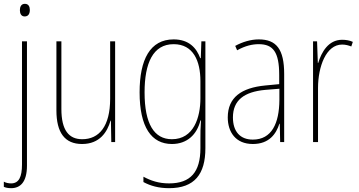

<svg xmlns="http://www.w3.org/2000/svg" viewBox="-36 -743 1876 1004"><path d="M68 -690C68 -672 75 -657 93 -657C112 -657 120 -671 120 -691C120 -707 114 -723 94 -723C74 -723 68 -706 68 -690ZM22 241C69 241 105 211 105 123V-527H79V117C79 182 63 216 22 216C9 216 -6 213 -16 207V234C-7 238 5 241 22 241Z M566 -527H540V-227C540 -82 482 -15 394 -15C324 -15 285 -62 285 -173V-527H259V-166C259 -49 303 10 393 10C486 10 525 -53 542 -112H544L546 0H566Z M872 -537C749 -537 694 -432 694 -260C694 -78 756 10 863 10C943 10 994 -40 1012 -113H1015C1012 -72 1012 -47 1012 -14V32C1012 156 961 216 848 216C794 216 753 202 714 181V209C751 229 794 241 848 241C982 241 1038 167 1038 32V-527H1017L1014 -439H1011C992 -491 953 -537 872 -537ZM872 -512C975 -512 1012 -424 1012 -319V-229C1012 -129 977 -15 863 -15C770 -15 720 -95 720 -260C720 -413 764 -512 872 -512Z M1317 -537C1276 -537 1232 -524 1194 -503L1204 -480C1247 -504 1284 -512 1317 -512C1392 -512 1424 -471 1424 -351V-303L1351 -296C1227 -284 1155 -234 1155 -129C1155 -53 1196 10 1286 10C1372 10 1408 -43 1425 -96H1427L1429 0H1450V-356C1450 -486 1409 -537 1317 -537ZM1351 -273 1425 -279V-220C1424 -98 1385 -13 1286 -13C1220 -13 1182 -55 1182 -129C1182 -219 1241 -263 1351 -273Z M1753 -535C1681 -535 1645 -470 1628 -414H1626L1622 -527H1601V0H1627V-283C1627 -394 1669 -510 1753 -510C1772 -510 1788 -505 1801 -500L1809 -524C1792 -532 1772 -535 1753 -535Z"/></svg>

Font: Noto Sans Malayalam Condensed Thin
Style: Regular
Weight: 100
Width: 3
Designer: Jelle Bosma - Monotype Design Team
Foundry: Monotype Imaging Inc.
Version: Version 2.104